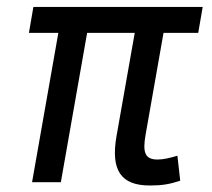

<svg xmlns="http://www.w3.org/2000/svg" viewBox="-20 -538 626 567"><path d="M422.4 9.8C459 9.8 481.4 5.9 512.2 -4.4L503.9 -78.1C480.5 -71.3 462.9 -66.9 445.3 -66.9C406.7 -66.9 400.9 -89.4 410.2 -141.6L462.9 -440.9H565.4L578.6 -517.6H78.6L65.4 -440.9H152.3L74.7 0H159.7L237.3 -440.9H377.9L324.2 -136.7C306.2 -34.7 337.4 9.8 422.4 9.8Z"/></svg>

Font: Cascadia Code SemiLight
Style: Italic
Weight: 350
Italic angle: -10°
Monospace: yes
Designer: Aaron Bell
Foundry: Saja Typeworks
Version: Version 2404.023